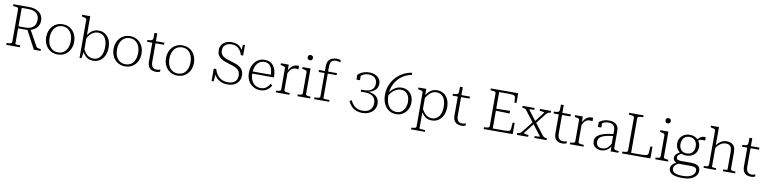

<svg xmlns="http://www.w3.org/2000/svg" viewBox="-9 -1911 13178 3306"><g transform="rotate(10 6580.0 -258.5)"><path d="M353 -328 526 0H644V-33H633Q615 -33 601.5 -35.5Q588 -38 578 -44Q568 -50 561 -62L406 -342ZM196 -43V-673H317Q376 -673 417.5 -654Q459 -635 480 -599.5Q501 -564 501 -513Q501 -467 481.5 -430Q462 -393 422 -372Q382 -351 319 -351H182V-315H319Q332 -315 344 -315.5Q356 -316 367.5 -317.5Q379 -319 390 -321Q442 -332 481 -358.5Q520 -385 541.5 -424Q563 -463 563 -513Q563 -573 533 -617.5Q503 -662 448.5 -686Q394 -710 319 -710H44V-677H55Q91 -677 114.5 -670Q138 -663 138 -641V-69Q138 -47 114.5 -40Q91 -33 55 -33H44V0H283V-33H273Q260 -33 246.5 -33.5Q233 -34 221.5 -35.5Q210 -37 203 -38.5Q196 -40 196 -43Z M1187 -255Q1187 -177 1155.5 -117Q1124 -57 1069 -23.5Q1014 10 943 10Q872 10 816.5 -23.5Q761 -57 729.5 -117Q698 -177 698 -255Q698 -313 716.5 -361.5Q735 -410 767.5 -445.5Q800 -481 845 -500Q890 -519 943 -519Q996 -519 1041 -499.5Q1086 -480 1118.5 -445Q1151 -410 1169 -361.5Q1187 -313 1187 -255ZM758 -255Q758 -186 780.5 -134.5Q803 -83 844.5 -55Q886 -27 943 -27Q1000 -27 1041 -54.5Q1082 -82 1104.5 -134Q1127 -186 1127 -255Q1127 -323 1104.5 -374.5Q1082 -426 1041 -454.5Q1000 -483 943 -483Q886 -483 844.5 -454Q803 -425 780.5 -374Q758 -323 758 -255Z M1562 10Q1519 10 1484.5 -4Q1450 -18 1422.5 -46.5Q1395 -75 1371 -117L1373 -178Q1394 -130 1421.5 -96Q1449 -62 1483.5 -44.5Q1518 -27 1559 -27Q1600 -27 1631.5 -43.5Q1663 -60 1684.5 -90.5Q1706 -121 1717 -163.5Q1728 -206 1728 -258Q1728 -309 1717.5 -351Q1707 -393 1686 -422Q1665 -451 1634.5 -466.5Q1604 -482 1564 -482Q1523 -482 1488 -464Q1453 -446 1424.5 -412.5Q1396 -379 1372 -332L1370 -387Q1397 -430 1426 -459.5Q1455 -489 1490 -504Q1525 -519 1570 -519Q1636 -519 1685 -486.5Q1734 -454 1761 -395.5Q1788 -337 1788 -258Q1788 -179 1760 -118.5Q1732 -58 1681 -24Q1630 10 1562 10ZM1326 -662Q1326 -676 1318.5 -683.5Q1311 -691 1295 -695.5Q1279 -700 1253 -705L1242 -707V-737H1383V-124L1379 -119L1361 3H1326Z M2365 -255Q2365 -177 2333.5 -117Q2302 -57 2247 -23.5Q2192 10 2121 10Q2050 10 1994.5 -23.5Q1939 -57 1907.5 -117Q1876 -177 1876 -255Q1876 -313 1894.5 -361.5Q1913 -410 1945.5 -445.5Q1978 -481 2023 -500Q2068 -519 2121 -519Q2174 -519 2219 -499.5Q2264 -480 2296.5 -445Q2329 -410 2347 -361.5Q2365 -313 2365 -255ZM1936 -255Q1936 -186 1958.5 -134.5Q1981 -83 2022.5 -55Q2064 -27 2121 -27Q2178 -27 2219 -54.5Q2260 -82 2282.5 -134Q2305 -186 2305 -255Q2305 -323 2282.5 -374.5Q2260 -426 2219 -454.5Q2178 -483 2121 -483Q2064 -483 2022.5 -454Q1981 -425 1958.5 -374Q1936 -323 1936 -255Z M2423 -473V-505H2428Q2457 -505 2478 -509Q2499 -513 2510 -524Q2521 -535 2521 -556L2555 -509H2720V-473ZM2571 -144Q2571 -103 2583.5 -77.5Q2596 -52 2617.5 -40.5Q2639 -29 2667 -29Q2687 -29 2703.5 -33.5Q2720 -38 2733 -42V-5Q2724 -1 2712.5 2.5Q2701 6 2687.5 8Q2674 10 2659 10Q2622 10 2588.5 -4Q2555 -18 2534.5 -52Q2514 -86 2514 -144V-495L2520 -502L2522 -646H2571Z M3281 -255Q3281 -177 3249.5 -117Q3218 -57 3163 -23.5Q3108 10 3037 10Q2966 10 2910.5 -23.5Q2855 -57 2823.5 -117Q2792 -177 2792 -255Q2792 -313 2810.5 -361.5Q2829 -410 2861.5 -445.5Q2894 -481 2939 -500Q2984 -519 3037 -519Q3090 -519 3135 -499.5Q3180 -480 3212.5 -445Q3245 -410 3263 -361.5Q3281 -313 3281 -255ZM2852 -255Q2852 -186 2874.5 -134.5Q2897 -83 2938.5 -55Q2980 -27 3037 -27Q3094 -27 3135 -54.5Q3176 -82 3198.5 -134Q3221 -186 3221 -255Q3221 -323 3198.5 -374.5Q3176 -426 3135 -454.5Q3094 -483 3037 -483Q2980 -483 2938.5 -454Q2897 -425 2874.5 -374Q2852 -323 2852 -255Z M3914 -28Q3964 -28 4000.5 -43.5Q4037 -59 4057.5 -92Q4078 -125 4078 -174Q4078 -216 4062 -244.5Q4046 -273 4018 -291Q3990 -309 3955 -321Q3920 -333 3882 -344Q3842 -356 3802.5 -370.5Q3763 -385 3731.5 -407Q3700 -429 3681.5 -463Q3663 -497 3663 -546Q3663 -601 3689 -639.5Q3715 -678 3760.5 -699Q3806 -720 3863 -720Q3916 -720 3956.5 -703Q3997 -686 4026.5 -651Q4056 -616 4072 -563L4047 -570L4058 -710H4093V-527H4053Q4039 -577 4013 -611.5Q3987 -646 3950.5 -664.5Q3914 -683 3866 -683Q3820 -683 3786 -667Q3752 -651 3734 -622.5Q3716 -594 3716 -552Q3716 -513 3731.5 -487Q3747 -461 3774 -444Q3801 -427 3835.5 -415Q3870 -403 3908 -392Q3950 -381 3990 -366Q4030 -351 4062.5 -328.5Q4095 -306 4114 -271.5Q4133 -237 4133 -186Q4133 -122 4103.5 -78.5Q4074 -35 4025 -12.5Q3976 10 3916 10Q3850 10 3798.5 -11.5Q3747 -33 3711 -75Q3675 -117 3657 -179L3683 -164L3671 0H3634V-218H3678Q3694 -158 3726.5 -115.5Q3759 -73 3806.5 -50.5Q3854 -28 3914 -28Z M4301 -251Q4301 -197 4315 -155.5Q4329 -114 4354 -85.5Q4379 -57 4412.5 -42Q4446 -27 4485 -27Q4529 -27 4560.5 -43.5Q4592 -60 4612 -84Q4632 -108 4644 -130L4677 -106Q4659 -74 4633 -47.5Q4607 -21 4570 -5.5Q4533 10 4484 10Q4417 10 4362 -22Q4307 -54 4274.5 -113Q4242 -172 4242 -253Q4242 -332 4272.5 -391.5Q4303 -451 4354.5 -485Q4406 -519 4471 -519Q4523 -519 4562 -501.5Q4601 -484 4627.5 -450Q4654 -416 4667.5 -365.5Q4681 -315 4681 -248H4282V-285H4642L4622 -268Q4620 -322 4610.5 -362.5Q4601 -403 4582.5 -429.5Q4564 -456 4536.5 -469.5Q4509 -483 4471 -483Q4434 -483 4403 -467Q4372 -451 4349 -420.5Q4326 -390 4313.5 -347Q4301 -304 4301 -251Z M5072 -516V-456Q5064 -458 5055.5 -459.5Q5047 -461 5038.5 -462Q5030 -463 5022 -463Q5000 -463 4981 -455.5Q4962 -448 4946.5 -434Q4931 -420 4917 -397.5Q4903 -375 4888 -344L4886 -391Q4903 -430 4926 -458.5Q4949 -487 4977.5 -503Q5006 -519 5039 -519Q5048 -519 5058 -518.5Q5068 -518 5072 -516ZM4757 0V-31H4759Q4794 -31 4817 -38Q4840 -45 4840 -66V-434Q4840 -448 4832.5 -455.5Q4825 -463 4809 -467.5Q4793 -472 4768 -477L4757 -479V-509H4894V-387L4897 -390V-63Q4897 -50 4911 -43Q4925 -36 4944.5 -33.5Q4964 -31 4978 -31H4995V0Z M5239 -646Q5219 -646 5205.5 -658Q5192 -670 5192 -692Q5192 -714 5205.5 -726Q5219 -738 5239 -738Q5258 -738 5271.5 -726Q5285 -714 5285 -692Q5285 -670 5271.5 -658Q5258 -646 5239 -646ZM5275 -509V-66Q5275 -45 5298 -38Q5321 -31 5356 -31H5358V0H5135V-31H5137Q5172 -31 5195 -38Q5218 -45 5218 -66V-434Q5218 -455 5201 -462.5Q5184 -470 5146 -477L5135 -479V-509Z M5423 -509H5737V-474H5423ZM5761 -743V-702Q5746 -707 5726.5 -711.5Q5707 -716 5685 -716Q5654 -716 5630.5 -705Q5607 -694 5594.5 -667Q5582 -640 5582 -590V-42Q5582 -38 5594.5 -35.5Q5607 -33 5628.5 -32Q5650 -31 5677 -31H5690V0H5427V-31H5438Q5479 -31 5502.5 -38Q5526 -45 5526 -66V-589Q5526 -650 5547.5 -685.5Q5569 -721 5605.5 -737Q5642 -753 5687 -753Q5709 -753 5729 -750.5Q5749 -748 5761 -743Z M6278 -289 6300 -276V-295L6260 -280Q6320 -280 6371.5 -300Q6423 -320 6455 -358.5Q6487 -397 6487 -454Q6487 -504 6461 -540.5Q6435 -577 6389.5 -597.5Q6344 -618 6285 -618Q6234 -618 6195 -605.5Q6156 -593 6128.5 -575Q6101 -557 6086 -540V-458H6148V-561Q6144 -560 6139.5 -555.5Q6135 -551 6131 -543.5Q6127 -536 6124 -527Q6121 -518 6119 -508Q6141 -535 6181 -558Q6221 -581 6283 -581Q6324 -581 6356.5 -566.5Q6389 -552 6408.5 -521.5Q6428 -491 6428 -442Q6428 -396 6406 -364.5Q6384 -333 6345 -317.5Q6306 -302 6255 -302H6195V-266H6267Q6333 -266 6375 -246.5Q6417 -227 6437 -192.5Q6457 -158 6457 -110Q6457 -58 6435.5 -22Q6414 14 6374.5 33Q6335 52 6282 52Q6238 52 6203 40Q6168 28 6142 6.5Q6116 -15 6098 -41.5Q6080 -68 6069 -95L6034 -73Q6053 -27 6086.5 10Q6120 47 6169 68.5Q6218 90 6283 90Q6351 90 6404 64.5Q6457 39 6487 -6Q6517 -51 6517 -110Q6517 -148 6504.5 -180.5Q6492 -213 6464 -237.5Q6436 -262 6390 -275.5Q6344 -289 6278 -289Z M7014 -703 7008 -740Q6920 -727 6848 -685.5Q6776 -644 6723.5 -582.5Q6671 -521 6643 -446Q6615 -371 6615 -290Q6615 -195 6647.5 -127.5Q6680 -60 6735.5 -25Q6791 10 6860 10Q6926 10 6977.5 -22.5Q7029 -55 7058 -110Q7087 -165 7087 -232Q7087 -300 7061 -350.5Q7035 -401 6988 -429Q6941 -457 6879 -457Q6839 -457 6803.5 -443Q6768 -429 6738 -405.5Q6708 -382 6685.5 -352.5Q6663 -323 6650 -292L6661 -261Q6677 -294 6699 -323Q6721 -352 6748 -373Q6775 -394 6806.5 -406.5Q6838 -419 6873 -419Q6922 -419 6956.5 -395Q6991 -371 7009 -329Q7027 -287 7027 -232Q7027 -175 7006.5 -128.5Q6986 -82 6949 -55Q6912 -28 6860 -28Q6820 -28 6785.5 -44Q6751 -60 6726.5 -92.5Q6702 -125 6688.5 -174Q6675 -223 6675 -290Q6675 -369 6699.5 -438.5Q6724 -508 6769.5 -562.5Q6815 -617 6877 -653.5Q6939 -690 7014 -703Z M7403 223H7162V192H7164Q7188 192 7206.5 189Q7225 186 7235.5 178.5Q7246 171 7246 157V-434Q7246 -448 7238 -455.5Q7230 -463 7214 -467.5Q7198 -472 7173 -477L7162 -479V-509H7299V-377L7302 -372V182Q7302 185 7315 187.5Q7328 190 7345 191Q7362 192 7375 192H7403ZM7481 10Q7438 10 7404 -4.5Q7370 -19 7342.5 -47.5Q7315 -76 7290 -118L7292 -178Q7315 -131 7342 -97Q7369 -63 7403.5 -45Q7438 -27 7478 -27Q7519 -27 7551 -43.5Q7583 -60 7604.5 -90.5Q7626 -121 7637 -163.5Q7648 -206 7648 -258Q7648 -309 7637.5 -351Q7627 -393 7606 -422Q7585 -451 7554 -466.5Q7523 -482 7483 -482Q7442 -482 7408 -463.5Q7374 -445 7345 -411.5Q7316 -378 7292 -331L7290 -387Q7316 -429 7345 -458.5Q7374 -488 7409 -503.5Q7444 -519 7489 -519Q7555 -519 7604.5 -486.5Q7654 -454 7681 -395.5Q7708 -337 7708 -258Q7708 -179 7679.5 -118.5Q7651 -58 7600 -24Q7549 10 7481 10Z M7765 -473V-505H7770Q7799 -505 7820 -509Q7841 -513 7852 -524Q7863 -535 7863 -556L7897 -509H8062V-473ZM7913 -144Q7913 -103 7925.5 -77.5Q7938 -52 7959.5 -40.5Q7981 -29 8009 -29Q8029 -29 8045.5 -33.5Q8062 -38 8075 -42V-5Q8066 -1 8054.5 2.5Q8043 6 8029.5 8Q8016 10 8001 10Q7964 10 7930.5 -4Q7897 -18 7876.5 -52Q7856 -86 7856 -144V-495L7862 -502L7864 -646H7913Z M8899 -196V0H8392V-33H8403Q8439 -33 8462.5 -40Q8486 -47 8486 -69V-641Q8486 -663 8462.5 -670Q8439 -677 8403 -677H8392V-710H8870V-539H8836L8827 -630Q8825 -648 8812 -657.5Q8799 -667 8772.5 -670Q8746 -673 8704 -673H8544V-37H8729Q8762 -37 8785.5 -38.5Q8809 -40 8824 -45Q8839 -50 8846 -58.5Q8853 -67 8855 -80L8864 -196ZM8521 -381Q8568 -382 8612.5 -383Q8657 -384 8700 -385Q8743 -386 8785 -387V-340Q8743 -342 8700 -343Q8657 -344 8612.5 -345Q8568 -346 8521 -347Z M9491 0H9277V-33H9279Q9300 -33 9320.5 -34Q9341 -35 9354.5 -37Q9368 -39 9368 -42L9212 -245L9208 -248L9054 -450Q9047 -461 9037.5 -466Q9028 -471 9015.5 -473.5Q9003 -476 8985 -476H8984V-509H9193V-476H9191Q9172 -476 9152 -475Q9132 -474 9119 -472.5Q9106 -471 9106 -468L9248 -281L9252 -277L9414 -67Q9424 -54 9434.5 -46.5Q9445 -39 9458 -36Q9471 -33 9490 -33H9491ZM8972 0V-33H8973Q8995 -33 9015 -41.5Q9035 -50 9051 -70L9207 -267L9234 -243L9086 -53Q9086 -47 9098.5 -42.5Q9111 -38 9129.5 -35.5Q9148 -33 9167 -33H9169V0ZM9253 -248 9230 -277 9368 -457Q9368 -463 9356.5 -467Q9345 -471 9326.5 -473.5Q9308 -476 9289 -476H9286V-509H9481V-476H9480Q9463 -476 9449.5 -472.5Q9436 -469 9423.5 -459Q9411 -449 9397 -432Z M9530 -473V-505H9535Q9564 -505 9585 -509Q9606 -513 9617 -524Q9628 -535 9628 -556L9662 -509H9827V-473ZM9678 -144Q9678 -103 9690.5 -77.5Q9703 -52 9724.5 -40.5Q9746 -29 9774 -29Q9794 -29 9810.5 -33.5Q9827 -38 9840 -42V-5Q9831 -1 9819.5 2.5Q9808 6 9794.5 8Q9781 10 9766 10Q9729 10 9695.5 -4Q9662 -18 9641.5 -52Q9621 -86 9621 -144V-495L9627 -502L9629 -646H9678Z M10214 -516V-456Q10206 -458 10197.5 -459.5Q10189 -461 10180.5 -462Q10172 -463 10164 -463Q10142 -463 10123 -455.5Q10104 -448 10088.5 -434Q10073 -420 10059 -397.5Q10045 -375 10030 -344L10028 -391Q10045 -430 10068 -458.5Q10091 -487 10119.5 -503Q10148 -519 10181 -519Q10190 -519 10200 -518.5Q10210 -518 10214 -516ZM9899 0V-31H9901Q9936 -31 9959 -38Q9982 -45 9982 -66V-434Q9982 -448 9974.5 -455.5Q9967 -463 9951 -467.5Q9935 -472 9910 -477L9899 -479V-509H10036V-387L10039 -390V-63Q10039 -50 10053 -43Q10067 -36 10086.5 -33.5Q10106 -31 10120 -31H10137V0Z M10621 -305V-271Q10565 -265 10521 -256Q10477 -247 10445 -235.5Q10413 -224 10392.5 -208Q10372 -192 10362 -171.5Q10352 -151 10352 -124Q10352 -95 10363.5 -72.5Q10375 -50 10398 -38Q10421 -26 10455 -26Q10495 -26 10526.5 -44Q10558 -62 10581 -92.5Q10604 -123 10618 -159L10620 -106Q10603 -71 10577.5 -45Q10552 -19 10519 -4.5Q10486 10 10445 10Q10401 10 10366.5 -6.5Q10332 -23 10312.5 -53Q10293 -83 10293 -123Q10293 -165 10313.5 -195Q10334 -225 10375 -246Q10416 -267 10477.5 -281.5Q10539 -296 10621 -305ZM10610 0V-109H10607V-360Q10607 -408 10593 -434.5Q10579 -461 10553 -472Q10527 -483 10490 -483Q10436 -483 10402 -464Q10368 -445 10349 -418Q10348 -426 10350 -434Q10352 -442 10356 -449Q10360 -456 10366.5 -461Q10373 -466 10382 -467V-377H10322V-462Q10337 -474 10360.5 -487.5Q10384 -501 10417 -510Q10450 -519 10492 -519Q10526 -519 10556.5 -511.5Q10587 -504 10611 -487Q10635 -470 10649 -441Q10663 -412 10663 -368V-66Q10663 -53 10674 -45Q10685 -37 10703 -34Q10721 -31 10745 -31H10746V0Z M11062 -710H10811V-677H10822Q10858 -677 10881.5 -670Q10905 -663 10905 -641V-69Q10905 -47 10881.5 -40Q10858 -33 10822 -33H10811V0H11307V-204H11272L11262 -81Q11261 -63 11247.5 -54Q11234 -45 11207 -41Q11180 -37 11136 -37H10963V-643Q10963 -663 10988 -670Q11013 -677 11051 -677H11062Z M11496 -646Q11476 -646 11462.5 -658Q11449 -670 11449 -692Q11449 -714 11462.5 -726Q11476 -738 11496 -738Q11515 -738 11528.5 -726Q11542 -714 11542 -692Q11542 -670 11528.5 -658Q11515 -646 11496 -646ZM11532 -509V-66Q11532 -45 11555 -38Q11578 -31 11613 -31H11615V0H11392V-31H11394Q11429 -31 11452 -38Q11475 -45 11475 -66V-434Q11475 -455 11458 -462.5Q11441 -470 11403 -477L11392 -479V-509Z M12182 -467Q12146 -470 12120 -468Q12094 -466 12075 -455Q12056 -444 12041 -420L12027 -435Q12040 -459 12056 -477Q12072 -495 12091.5 -507Q12111 -519 12133.5 -524Q12156 -529 12182 -526ZM11906 -156Q11852 -156 11809 -178Q11766 -200 11741 -241Q11716 -282 11716 -336Q11716 -391 11741.5 -432Q11767 -473 11810 -496Q11853 -519 11906 -519Q11960 -519 12003.5 -496Q12047 -473 12072.5 -432Q12098 -391 12098 -336Q12098 -282 12072.5 -241Q12047 -200 12003.5 -178Q11960 -156 11906 -156ZM11906 -193Q11946 -193 11976 -209.5Q12006 -226 12023 -258.5Q12040 -291 12040 -336Q12040 -382 12023 -415Q12006 -448 11976 -465Q11946 -482 11906 -482Q11868 -482 11837.5 -465Q11807 -448 11790 -415Q11773 -382 11773 -336Q11773 -291 11790 -258.5Q11807 -226 11837.5 -209.5Q11868 -193 11906 -193ZM11889 236Q11828 236 11777.5 224Q11727 212 11697 183.5Q11667 155 11667 109Q11667 80 11681 57.5Q11695 35 11722.5 16Q11750 -3 11792 -22L11810 -2Q11779 13 11759 29.5Q11739 46 11729 64.5Q11719 83 11719 105Q11719 135 11737.5 156Q11756 177 11794 188Q11832 199 11889 199H11921Q11978 199 12022.5 183Q12067 167 12092.5 139Q12118 111 12118 74Q12118 38 12094 22Q12070 6 12007 6H11789L11787 5Q11758 -4 11739 -16.5Q11720 -29 11711 -45.5Q11702 -62 11702 -82Q11702 -107 11714.5 -127.5Q11727 -148 11751.5 -166.5Q11776 -185 11812 -201L11833 -181Q11809 -170 11791 -157Q11773 -144 11763 -129Q11753 -114 11753 -97Q11753 -71 11774 -59.5Q11795 -48 11834 -48H12008Q12062 -48 12098 -36Q12134 -24 12152.5 1Q12171 26 12171 65Q12171 120 12136.5 158.5Q12102 197 12045 216.5Q11988 236 11921 236Z M12376 -737V-42Q12376 -39 12388 -36Q12400 -33 12417 -32Q12434 -31 12448 -31H12451V0H12236V-31H12238Q12262 -31 12280.5 -34Q12299 -37 12309.5 -44.5Q12320 -52 12320 -66V-662Q12320 -676 12312 -683.5Q12304 -691 12288 -695.5Q12272 -700 12247 -705L12236 -707V-737ZM12788 0H12574V-31H12576Q12590 -31 12606.5 -32Q12623 -33 12635.5 -35.5Q12648 -38 12648 -41V-349Q12648 -394 12638 -422.5Q12628 -451 12605.5 -465Q12583 -479 12543 -479Q12508 -479 12476.5 -464.5Q12445 -450 12418 -423Q12391 -396 12366 -358L12365 -405Q12392 -443 12420.5 -468.5Q12449 -494 12481.5 -506.5Q12514 -519 12553 -519Q12600 -519 12634 -502Q12668 -485 12686.5 -450Q12705 -415 12705 -359V-66Q12705 -52 12715 -44.5Q12725 -37 12743.5 -34Q12762 -31 12786 -31H12788Z M12826 -473V-505H12831Q12860 -505 12881 -509Q12902 -513 12913 -524Q12924 -535 12924 -556L12958 -509H13123V-473ZM12974 -144Q12974 -103 12986.5 -77.5Q12999 -52 13020.5 -40.5Q13042 -29 13070 -29Q13090 -29 13106.5 -33.5Q13123 -38 13136 -42V-5Q13127 -1 13115.5 2.5Q13104 6 13090.5 8Q13077 10 13062 10Q13025 10 12991.5 -4Q12958 -18 12937.5 -52Q12917 -86 12917 -144V-495L12923 -502L12925 -646H12974Z"/></g></svg>

Font: Roboto Serif 36pt ExtraLight
Style: Regular
Weight: 250
Designer: Greg Gazdowicz
Foundry: Commercial Type
Version: Version 1.008